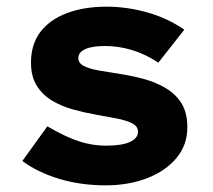

<svg xmlns="http://www.w3.org/2000/svg" viewBox="-20 -546 640 576"><path d="M297 10Q222 10 157.5 -9.5Q93 -29 47 -63L122 -167Q179 -134 218.5 -121.5Q258 -109 298 -109Q345 -109 369.5 -120Q394 -131 394 -151Q394 -167 376.5 -176Q359 -185 330.5 -190.5Q302 -196 268 -202Q234 -208 199.5 -217.5Q165 -227 136.5 -244Q108 -261 90.5 -288.5Q73 -316 73 -358Q73 -413 101 -450Q129 -487 180.5 -506.5Q232 -526 300 -526Q360 -526 421 -509Q482 -492 533 -457L455 -358Q416 -384 375.5 -396Q335 -408 296 -408Q256 -408 235.5 -398.5Q215 -389 215 -372Q215 -356 232.5 -347.5Q250 -339 279.5 -334Q309 -329 344 -323.5Q379 -318 413.5 -308.5Q448 -299 477.5 -281.5Q507 -264 524.5 -236Q542 -208 542 -164Q542 -111 509.5 -72Q477 -33 421.5 -11.5Q366 10 297 10Z"/></svg>

Font: Red Hat Mono
Style: Regular
Weight: 300
Monospace: yes
Designer: Pentagram, MCKL
Foundry: Pentagram, MCKL
Version: Version 1.023